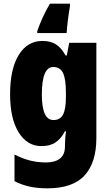

<svg xmlns="http://www.w3.org/2000/svg" viewBox="-20 -879 600 1046"><path d="M211 -656Q255 -656 284.5 -637.5Q314 -619 337 -577H344L357 -646H505V-127Q505 6 441 76.5Q377 147 238 147Q184 147 141 137.5Q98 128 59 108V-37Q105 -14 145.5 -4Q186 6 231 6Q279 6 306.5 -15Q334 -36 334 -83V-90Q334 -105 335.5 -126Q337 -147 340 -164H334Q313 -124 283 -103.5Q253 -83 206 -83Q128 -83 81.5 -158Q35 -233 35 -366Q35 -503 82 -579.5Q129 -656 211 -656ZM270 -514Q208 -514 208 -364Q208 -225 271 -225Q308 -225 323.5 -255Q339 -285 339 -349V-376Q339 -448 323.5 -481Q308 -514 270 -514ZM361 -845Q347 -761 343 -699H183V-710Q196 -747 212.5 -783.5Q229 -820 252 -859H361Z"/></svg>

Font: Noto Sans Kannada UI Condensed Black
Style: Regular
Weight: 900
Width: 3
Designer: Jelle Bosma - Monotype Design Team
Foundry: Monotype Imaging Inc.
Version: Version 2.005; ttfautohint (v1.8.4.7-5d5b)